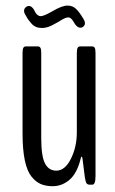

<svg xmlns="http://www.w3.org/2000/svg" viewBox="-20 -656 409 682"><path d="M222.2 -594.2Q213.4 -594.2 198.5 -585Q183.6 -575.7 165 -566.2Q146.5 -556.6 128.9 -556.6Q117.2 -556.6 107.9 -560.5Q98.6 -564.5 91.6 -572.5Q84.5 -580.6 80.8 -585.7Q77.1 -590.8 71.8 -600.6Q65.4 -609.9 65.4 -617.2Q65.4 -624.5 70.8 -629.6Q76.2 -634.8 83 -634.8Q92.3 -634.8 100.6 -621.6Q110.4 -598.6 125 -598.6Q136.2 -598.6 168.5 -617.4Q200.7 -636.2 220.2 -636.2Q237.8 -636.2 250 -624.5Q262.2 -612.8 274.9 -591.3Q281.7 -581.1 281.7 -573.7Q281.7 -566.9 276.9 -562.3Q272 -557.6 265.6 -557.6Q258.8 -557.6 252.7 -563.2Q246.6 -568.8 242.9 -575.9Q239.3 -583 233.9 -588.6Q228.5 -594.2 222.2 -594.2ZM167.5 5.4Q143.1 5.4 125 -2.2Q106.9 -9.8 91.6 -29.1Q76.2 -48.3 68.1 -86.7Q60.1 -125 60.1 -182.1V-466.8Q60.1 -481.4 63 -486.3Q65.9 -491.2 71.8 -491.2H114.3Q120.6 -491.2 123.5 -486.3Q126.5 -481.4 126.5 -466.8V-164.6Q126.5 -101.1 139.9 -75.4Q153.3 -49.8 179.7 -49.8Q210.9 -49.8 231.9 -92Q252.9 -134.3 252.9 -186V-466.8Q252.9 -481.4 255.9 -486.3Q258.8 -491.2 265.1 -491.2H307.1Q313.5 -491.2 316.4 -486.3Q319.3 -481.4 319.3 -466.8V-30.8Q319.3 0 308.1 0H298.3Q291.5 0 287.8 -4.4Q284.2 -8.8 281.7 -24.4L272.9 -93.3Q272 -99.6 269.5 -99.6Q268.6 -99.6 266.6 -92.8Q253.9 -40.5 227.1 -17.6Q200.2 5.4 167.5 5.4Z"/></svg>

Font: BenchNine
Style: Regular
Weight: 400
Designer: Vernon Adams
Foundry: Vernon Adams
Version: Version 1 ; ttfautohint (v0.92.18-e454-dirty) -l 8 -r 50 -G 